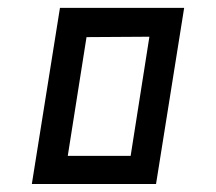

<svg xmlns="http://www.w3.org/2000/svg" viewBox="-20 -460 540 480"><path d="M59.6 0 129.9 -440.4H440.4L370.1 0ZM353.5 -368.2 196.3 -367.2 149.4 -70.3H306.6Z"/></svg>

Font: Geo
Style: Oblique
Weight: 500
Italic angle: -11°
Version: Version 001.2